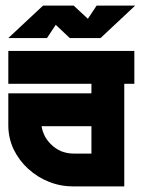

<svg xmlns="http://www.w3.org/2000/svg" viewBox="-20 -668 511 688"><path d="M326.2 -647.9H464.4L340.3 -531.7H230L179.7 -579.1L148.4 -531.7H9.8L134.3 -647.9H244.1L294.9 -600.6ZM461.4 -367.7H425.3V0H243.7Q196.3 0 155.3 -16.6Q114.3 -32.7 80.6 -63.5Q49.3 -91.8 28.8 -132.8Q9.8 -173.8 9.8 -218.8V-333.5H307.6V-367.7H9.8V-485.4H461.4ZM243.7 -117.7H307.6V-215.8H128.9Q131.3 -200.7 136.7 -188.5Q145 -168.5 161.6 -151.9Q176.8 -136.2 198.2 -126.5Q220.2 -117.7 243.7 -117.7Z"/></svg>

Font: Sangha Kali
Style: Regular
Weight: 400
Designer: Seslavinskaya Anna
Foundry: Popkern
Version: Version 2.000;PS 002.000;hotconv 1.0.88;makeotf.lib2.5.64775